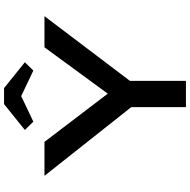

<svg xmlns="http://www.w3.org/2000/svg" viewBox="-15 -925 940 950"><g transform="rotate(-90 455.0 -450.0)"><path d="M400 0V-320L417 -249L60 -700H228L490 -356H444L696 -700H850L523 -268L530 -328V0ZM328 -755 287 -797 415 -900H494L622 -797L581 -755L440 -822H469Z"/></g></svg>

Font: Lexend Tera Medium
Style: Regular
Weight: 500
Designer: Bonnie Shaver-Troup, Thomas Jockin
Foundry: Lexend
Version: Version 1.007